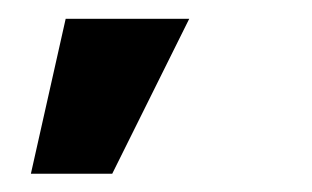

<svg xmlns="http://www.w3.org/2000/svg" viewBox="-20 -791 336 207"><path d="M13.3 -603.7 50.8 -770.7H184L101 -603.7Z"/></svg>

Font: Inter Display V
Style: Regular
Weight: 400
Designer: Rasmus Andersson
Foundry: rsms
Version: Version 3.015;git-src